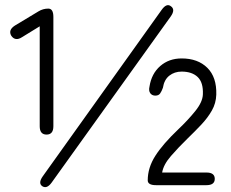

<svg xmlns="http://www.w3.org/2000/svg" viewBox="-20 -732 913 759"><path d="M164 -200Q137 -200 137 -233V-628L67 -585Q41 -568 25 -590Q11 -613 39 -631L132 -687Q150 -698 171 -698Q191 -698 191 -665V-233Q191 -200 164 -200ZM184 -10Q165 16 147 4Q130 -8 149 -35L619 -693Q639 -721 656 -707Q674 -694 655 -667ZM597 0Q564 0 564 -19Q564 -69 594 -116Q624 -163 685 -221Q723 -257 752 -293Q781 -329 782 -359Q784 -406 761.5 -427.5Q739 -449 698 -449Q670 -449 649.5 -433Q629 -417 624 -385Q619 -371 613 -362.5Q607 -354 594 -354Q581 -354 574 -363.5Q567 -373 571 -390Q579 -441 613.5 -471Q648 -501 698 -501Q762 -501 799.5 -464Q837 -427 835 -358Q834 -324 817.5 -295Q801 -266 775.5 -239Q750 -212 722 -185Q686 -150 656 -115.5Q626 -81 621 -50H796Q829 -50 829 -25Q829 0 796 0Z"/></svg>

Font: Shin Retro Maru Gothic Regular
Style: Regular
Weight: 400
Designer: Iose
Foundry: Typographish
Version: Version 1.002